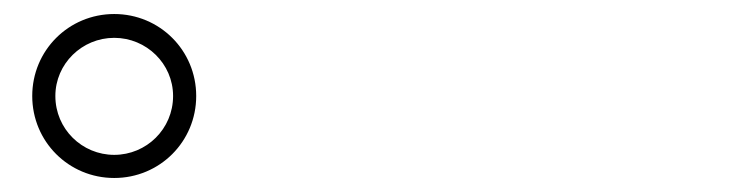

<svg xmlns="http://www.w3.org/2000/svg" viewBox="-20 -865 1040 274"><path d="M26 -728C26 -663 78 -611 143 -611C208 -611 260 -663 260 -728C260 -793 208 -845 143 -845C78 -845 26 -793 26 -728ZM59 -728C59 -774 97 -811 143 -811C189 -811 227 -774 227 -728C227 -681 189 -644 143 -644C97 -644 59 -681 59 -728Z"/></svg>

Font: Harano Aji Mincho CN
Style: Regular
Weight: 400
Foundry: Masamichi Hosoda
Version: HaranoAjiMinchoCN-Regular version 20230610;ttx 4.39.4